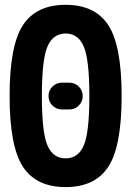

<svg xmlns="http://www.w3.org/2000/svg" viewBox="-20 -760 540 790"><path d="M235.4 -419.9H264.6Q288.1 -419.9 304.2 -403.8Q320.3 -387.7 320.3 -364.7Q320.3 -341.8 304.2 -325.7Q288.1 -309.6 264.6 -309.6H235.4Q211.9 -309.6 195.8 -325.7Q179.7 -341.8 179.7 -364.7Q179.7 -387.7 195.8 -403.8Q211.9 -419.9 235.4 -419.9ZM175.3 -161.6Q198.2 -108.4 250 -108.4Q301.8 -108.4 324.7 -161.6Q347.7 -214.8 347.7 -364.7Q347.7 -514.6 324.7 -568.4Q301.8 -622.1 250 -622.1Q198.2 -622.1 175.3 -568.4Q152.3 -514.6 152.3 -364.7Q152.3 -214.8 175.3 -161.6ZM74.2 -656.2Q128.9 -740.2 250 -740.2Q371.1 -740.2 425.8 -656.2Q480.5 -572.3 480.5 -365.2Q480.5 -158.2 425.8 -74.2Q371.1 9.8 250 9.8Q128.9 9.8 74.2 -74.2Q19.5 -158.2 19.5 -365.2Q19.5 -572.3 74.2 -656.2Z"/></svg>

Font: Rounded-X Mgen+ 1m bold
Style: Bold
Weight: 700
Designer: [Source Han Sans]
Ryoko NISHIZUKA  (kana & ideographs); Paul D. Hunt (Latin, Greek & Cyrillic); Wenlong ZHANG  (bopomofo
Version: Version 1.059.20150602